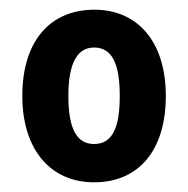

<svg xmlns="http://www.w3.org/2000/svg" viewBox="-20 -742 388 396"><path d="M322 -544C322 -658 262 -722 175 -722C83 -722 26 -657 26 -544C26 -435 83 -366 174 -366C267 -366 322 -433 322 -544ZM121 -544C121 -611 139 -644 174 -644C211 -644 227 -611 227 -544C227 -477 211 -445 174 -445C138 -445 121 -477 121 -544Z"/></svg>

Font: Noto Sans Devanagari Condensed
Style: Bold
Weight: 700
Width: 3
Designer: Jelle Bosma - Monotype Design Team
Foundry: Monotype Imaging Inc.
Version: Version 2.004